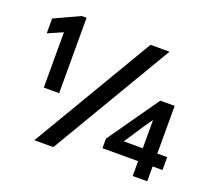

<svg xmlns="http://www.w3.org/2000/svg" viewBox="-124 -903 1188 1068"><g transform="rotate(20 470.5 -369.5)"><path d="M125 -620.6 37.1 -582V-669.9L187.5 -739.3H215.8V-293H125ZM601.6 -719.7H713.9L288.1 0H175.8ZM757.8 -87.9H546.9V-144.5L758.8 -446.3H843.8V-164.1H902.3V-87.9H843.8V0H757.8ZM757.8 -164.1V-329.1H755.9L713.9 -268.6L646.5 -166V-164.1Z"/></g></svg>

Font: Reddit Sans Chocolate SemiBold
Style: Regular
Weight: 600
Designer: Stephen Hutchings
Foundry: Reddit
Version: Version 1.011